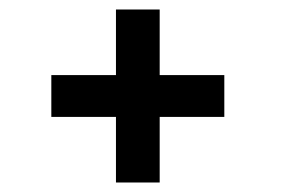

<svg xmlns="http://www.w3.org/2000/svg" viewBox="-20 -436 591 404"><path d="M224 -416H316V-278H452V-190H316V-52H224V-190H88V-278H224Z"/></svg>

Font: Reem Kufi Ink
Style: Regular
Weight: 400
Designer: Khaled Hosny
Version: Version 1.7